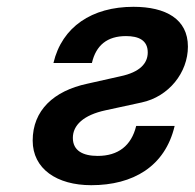

<svg xmlns="http://www.w3.org/2000/svg" viewBox="-20 -533 572 564"><path d="M76 -120C76 -37 147 11 248 11C371 11 465 -44 493 -163H380C366 -105 327 -75 267 -75C224 -75 194 -90 194 -128C194 -165 225 -195 290 -209L396 -232C476 -249 532 -320 532 -396C532 -477 467 -513 372 -513C250 -513 162 -454 137 -348H250C262 -400 295 -427 350 -427C387 -427 414 -415 414 -379C414 -347 391 -321 334 -309L236 -287C138 -266 76 -209 76 -120Z"/></svg>

Font: Perun SemiBold Italic
Style: Regular
Weight: 400
Italic angle: -12°
Foundry: Copyright (c) Stefan Peev, Context Ltd, 2016
Version: Version 1.026